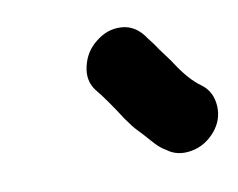

<svg xmlns="http://www.w3.org/2000/svg" viewBox="-41 -767 412 333"><g transform="rotate(-10 165.0 -600.5)"><path d="M315 -510C326 -523 331 -538 330 -554C329 -570 323 -584 309 -594C295 -604 282 -619 269 -639C264 -647 256 -657 248 -668C241 -679 235 -686 232 -690C221 -707 207 -716 190 -717C173 -718 159 -713 145 -702C131 -691 123 -678 119 -661C115 -644 118 -630 127 -618C138 -605 152 -585 168 -560C175 -550 181 -542 187 -536C193 -530 200 -522 207 -514C214 -506 221 -499 230 -494C242 -485 256 -482 273 -485C290 -488 304 -497 315 -510Z"/></g></svg>

Font: AppleStorm
Style: XbdIta
Weight: 800
Foundry: Cannot Into Space Fonts
Version: Version 1.01